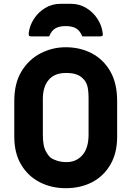

<svg xmlns="http://www.w3.org/2000/svg" viewBox="-20 -968 690 1008"><path d="M238 -777H145Q135 -777 132.5 -780.5Q130 -784 131 -796Q136 -835 158.5 -869.5Q181 -904 217 -926Q253 -948 298 -948H352Q397 -948 433 -926Q469 -904 491.5 -869.5Q514 -835 519 -796Q521 -784 518 -780.5Q515 -777 505 -777H412Q400 -807 379.5 -819Q359 -831 325 -831Q291 -831 270.5 -819Q250 -807 238 -777ZM325 -720Q401 -720 462 -688Q523 -656 559 -593.5Q595 -531 595 -438V-250Q595 -165 560 -104.5Q525 -44 464.5 -12Q404 20 325 20Q249 20 187.5 -12Q126 -44 90.5 -104.5Q55 -165 55 -250V-438Q55 -531 93 -593.5Q131 -656 193 -688Q255 -720 325 -720ZM205 -262Q205 -204 218.5 -178Q232 -152 245 -141Q258 -131 280 -124Q302 -117 330 -117Q380 -117 412.5 -153.5Q445 -190 445 -262V-450Q445 -495 438 -518.5Q431 -542 414 -557Q400 -571 379 -578Q358 -585 327 -585Q266 -585 235.5 -548.5Q205 -512 205 -450Z"/></svg>

Font: Recursive Sn Lnr St XBd
Style: Regular
Weight: 800
Version: Version 1.079;hotconv 1.0.112;makeotfexe 2.5.65598; ttfautoh